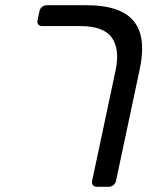

<svg xmlns="http://www.w3.org/2000/svg" viewBox="-20 -591 605 735"><path d="M422.5 -321.8Q439.4 -402.1 408.3 -446.6Q377.1 -491.1 288.1 -491.1H141.4Q131.3 -491.1 126.5 -497.4Q121.7 -503.8 123.7 -514L131 -548.1Q133 -558.3 141 -564.6Q148.9 -571 159.1 -571H311Q397.5 -571 448.6 -544.6Q499.6 -518.2 516.1 -464.4Q532.6 -410.6 515.1 -327L424.2 101.1Q422.2 111.3 414.3 117.6Q406.3 124 396.1 124H350.6Q340.4 124 335.6 117.7Q330.7 111.4 332.7 101.3Z"/></svg>

Font: Rubik Light
Style: Italic
Weight: 300
Italic angle: -12°
Designer: Hubert and Fischer
Foundry: Hubert and Fischer
Version: Version 2.300;gftools[0.9.30]